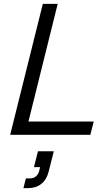

<svg xmlns="http://www.w3.org/2000/svg" viewBox="-20 -695 573 990"><path d="M32.5 0 200.8 -675H277.5L126.7 -68.3H463.3L445.8 0ZM100.8 275 113.3 225H132.5Q151.7 225 164.6 215Q177.5 205 182.5 185L186.7 166.7H155L175.8 85H257.5L230.8 190Q220.8 230.8 193.3 252.9Q165.8 275 125 275Z"/></svg>

Font: Funnel Sans Light
Style: Italic
Weight: 300
Italic angle: -14.036°
Designer: NORD ID, Kristian Moeller
Foundry: Dicotype
Version: Version 1.000